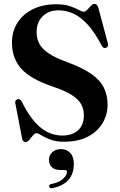

<svg xmlns="http://www.w3.org/2000/svg" viewBox="-20 -734 630 1012"><path d="M318.5 13Q275 13 245.5 1.8Q216 -9.5 198.2 -20.8Q180.5 -32 172.5 -32Q163.5 -32 154 -20.2Q144.5 -8.5 134.8 3Q125 14.5 115.5 14.5Q100 14.5 96.5 -4L60.5 -191Q58 -205.5 71.5 -210.5Q85 -216 94 -199.5Q128.5 -130 163.8 -90.8Q199 -51.5 235.2 -35.5Q271.5 -19.5 308 -19.5Q360.5 -19.5 391.2 -47.2Q422 -75 422 -125.5Q422.5 -157 408.5 -183.5Q394.5 -210 358.2 -233.2Q322 -256.5 254.5 -279Q139 -318.5 91 -373.2Q43 -428 43 -509.5Q43 -569.5 72.5 -615Q102 -660.5 154.2 -686Q206.5 -711.5 275.5 -711.5Q319 -711.5 347.8 -701.8Q376.5 -692 394 -682.2Q411.5 -672.5 422 -672.5Q431 -672.5 440.2 -682.8Q449.5 -693 459 -703.2Q468.5 -713.5 478.5 -713.5Q492.5 -713.5 498.5 -692.5L548.5 -505.5Q553.5 -487.5 539 -482Q524.5 -477 516.5 -493Q479 -564.5 441.5 -605.2Q404 -646 365.8 -662.8Q327.5 -679.5 288 -679.5Q236.5 -679.5 204.8 -648.2Q173 -617 173 -564.5Q173 -532 186.5 -505Q200 -478 235 -453.8Q270 -429.5 335 -406Q414.5 -377 461 -344.5Q507.5 -312 527.2 -272.2Q547 -232.5 547 -182.5Q547 -128.5 520 -84Q493 -39.5 442 -13.2Q391 13 318.5 13ZM298 162Q267 162 252.5 146.5Q238 131 238 109.5Q238 84 255.8 68Q273.5 52 301 52Q331.5 52 350.2 71.8Q369 91.5 369 130Q369 234.5 257 257.5Q242.5 261 239.5 250Q236.5 239 250 236Q291 228.5 312 208.8Q333 189 333 172Q333 162 321.5 162Z"/></svg>

Font: Fraunces 72pt SemiBold
Style: Regular
Weight: 600
Version: Version 1.000;[b76b70a41]